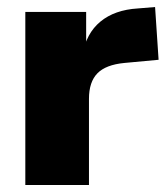

<svg xmlns="http://www.w3.org/2000/svg" viewBox="-20 -526 474 546"><path d="M52 0V-492H225V-371H215Q225 -431 265.5 -464.5Q306 -498 372 -502L421 -506L431 -356L334 -347Q281 -342 257 -317.5Q233 -293 233 -245V0Z"/></svg>

Font: Nunito Sans 12pt ExtraLight 12pt Black
Style: Regular
Weight: 900
Version: Version 3.101;gftools[0.9.27]